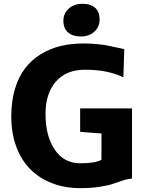

<svg xmlns="http://www.w3.org/2000/svg" viewBox="-20 -979 767 1007"><path d="M403.8 -787.6Q361.3 -787.6 336.9 -808.8Q312.5 -830.1 312.5 -869.6Q312.5 -909.2 340.8 -934.1Q369.1 -959 412.1 -959Q456.1 -959 479.2 -938Q502.4 -917 502.4 -877.4Q502.4 -837.4 474.6 -812.5Q446.8 -787.6 403.8 -787.6ZM39.1 -367.7Q39.1 -447.8 58.3 -512.2Q77.6 -576.7 111.6 -620.8Q145.5 -665 193.6 -694.6Q241.7 -724.1 297.6 -737.5Q353.5 -751 418 -751Q455.1 -751 490 -747.6Q524.9 -744.1 544.2 -740.2Q563.5 -736.3 592 -729.7Q620.6 -723.1 631.8 -721.2L627 -573.2Q595.7 -590.3 543.7 -601.8Q491.7 -613.3 424.8 -613.3Q328.1 -613.3 273.4 -551.5Q218.8 -489.7 218.8 -380.9Q218.8 -265.1 267.3 -193.8Q315.9 -122.6 401.4 -122.6Q481.4 -122.6 512.2 -141.1V-278.8L400.4 -287.6V-410.6H672.4V-42.5Q652.8 -41.5 627 -33.4Q601.1 -25.4 576.9 -16.4Q552.7 -7.3 505.9 0.2Q459 7.8 401.4 7.8Q320.3 7.8 253.2 -18.1Q186 -43.9 138.7 -91.8Q91.3 -139.6 65.2 -210.2Q39.1 -280.8 39.1 -367.7Z"/></svg>

Font: HaufeMerriweatherSans
Style: Bold
Weight: 700
Designer: Eben Sorkin
Foundry: Eben Sorkin
Version: Version 1.56